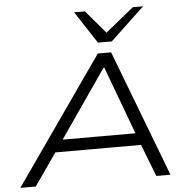

<svg xmlns="http://www.w3.org/2000/svg" viewBox="-61 -1004 1054 1065"><g transform="rotate(-5 466.0 -472.0)"><path d="M9 0 502 -705H576L845 0H766L687 -204L728 -179H184L237 -204L95 0ZM527 -624 253 -227 220 -246H712L678 -228L531 -624ZM508 -765 391 -944H451L560 -816L718 -944H775L585 -765Z"/></g></svg>

Font: Nunito Sans 7pt Expanded Light
Style: Italic
Weight: 300
Width: 7
Italic angle: -9°
Designer: Vernon Adams
Foundry: Vernon Adams
Version: Version 3.101;gftools[0.9.27]